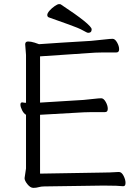

<svg xmlns="http://www.w3.org/2000/svg" viewBox="-20 -900 678 930"><path d="M195 3Q179 3 167.5 6.5Q156 10 141.5 10Q127 10 113 -7.5Q99 -25 99 -37L106 -84V-344Q95 -350 87 -366Q79 -382 79 -393Q79 -404 87 -404H89Q97 -402 106 -402V-634L102 -685Q102 -699 116 -699Q130 -699 147.5 -693.5Q165 -688 169 -686Q265 -693 420 -702L440 -704Q463 -706 488.5 -709Q514 -712 525.5 -712Q537 -712 547 -694.5Q557 -677 557 -661.5Q557 -646 544 -646H482Q455 -646 441 -645L174 -627V-403L385 -416Q408 -418 433.5 -421Q459 -424 470.5 -424Q482 -424 492 -406.5Q502 -389 502 -373Q502 -357 489 -357H426Q400 -357 386 -356L174 -344V-59L472 -64Q510 -64 555 -67H556Q569 -67 578.5 -48.5Q588 -30 588 -14Q588 2 577 2H576Q552 -1 489 -1H473ZM407 -741Q402 -741 382 -752.5Q362 -764 314 -781Q266 -798 216 -816Q209 -819 209 -827.5Q209 -836 220 -848.5Q231 -861 245 -870.5Q259 -880 265.5 -880Q272 -880 274 -879Q424 -780 424 -758Q424 -741 407 -741Z"/></svg>

Font: LXGW WenKai TC
Style: Regular
Weight: 400
Designer: LXGW / Fontworks Inc.
Foundry: LXGW / Fontworks Inc.
Version: Version 1.330